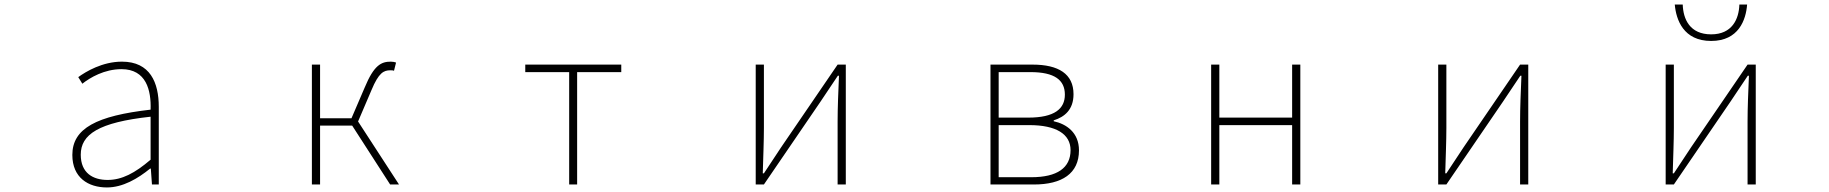

<svg xmlns="http://www.w3.org/2000/svg" viewBox="-20 -811 8040 844"><path d="M450 13C520 13 586 -26 640 -70H643L648 0H678V-341C678 -448 640 -540 516 -540C430 -540 357 -496 324 -472L342 -443C376 -470 439 -507 514 -507C623 -507 645 -414 642 -329C405 -302 298 -247 298 -130C298 -30 368 13 450 13ZM453 -20C389 -20 335 -50 335 -131C335 -220 413 -273 642 -298V-109C573 -50 516 -20 453 -20Z M1351 0H1387V-259H1528L1695 0H1734L1554 -277L1613 -415C1645 -492 1667 -502 1696 -502C1704 -502 1706 -502 1712 -500L1721 -536C1717 -538 1707 -540 1698 -540C1656 -540 1624 -525 1583 -426L1525 -291H1387V-527H1351Z M2482 0H2517V-494H2711V-527H2289V-494H2482Z M3302 0H3338L3586 -363C3608 -396 3641 -445 3663 -478H3668C3665 -407 3662 -336 3662 -277V0H3698V-527H3662L3414 -164C3392 -131 3360 -82 3338 -49H3333C3335 -120 3338 -191 3338 -249V-527H3302Z M4334 0H4525C4648 0 4723 -48 4723 -150C4723 -229 4667 -266 4612 -278V-282C4660 -297 4699 -329 4699 -397C4699 -486 4633 -527 4519 -527H4334ZM4370 -294V-494H4510C4616 -494 4661 -459 4661 -395C4661 -333 4616 -294 4500 -294ZM4370 -32V-261H4505C4622 -261 4686 -222 4686 -151C4686 -73 4627 -32 4514 -32Z M5304 0H5340V-261H5660V0H5696V-527H5660V-294H5340V-527H5304Z M6302 0H6338L6586 -363C6608 -396 6641 -445 6663 -478H6668C6665 -407 6662 -336 6662 -277V0H6698V-527H6662L6414 -164C6392 -131 6360 -82 6338 -49H6333C6335 -120 6338 -191 6338 -249V-527H6302Z M7302 0H7338L7586 -363C7608 -396 7641 -445 7663 -478H7668C7665 -407 7662 -336 7662 -277V0H7698V-527H7662L7414 -164C7392 -131 7360 -82 7338 -49H7333C7335 -120 7338 -191 7338 -249V-527H7302ZM7502 -631C7623 -631 7655 -724 7660 -791H7626C7624 -727 7594 -660 7502 -660C7408 -660 7379 -727 7377 -791H7342C7348 -724 7380 -631 7502 -631Z"/></svg>

Font: Harano Aji Gothic TW ExtraLight
Style: Regular
Weight: 250
Foundry: Masamichi Hosoda
Version: HaranoAjiGothicTW-ExtraLight version 20230610;ttx 4.39.4